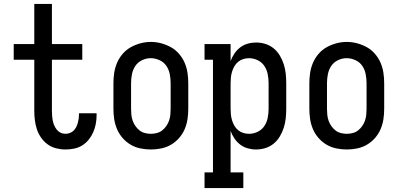

<svg xmlns="http://www.w3.org/2000/svg" viewBox="-20 -755 2040 980"><path d="M314 8Q290 8 266.5 2Q243 -4 223.5 -18Q204 -32 190 -52Q176 -72 168.5 -94.5Q161 -117 158 -141Q155 -165 155 -189V-450H50V-530H155V-735H245V-530H400V-450H245V-189Q245 -177 246 -164Q247 -151 249.5 -138.5Q252 -126 257 -114.5Q262 -103 270 -93Q278 -83 289.5 -77.5Q301 -72 314 -72Q325 -72 336 -76Q347 -80 355 -87.5Q363 -95 368.5 -105.5Q374 -116 377 -127Q380 -138 381.5 -149Q383 -160 383 -172Q383 -173 383 -174.5Q383 -176 383 -177H473Q473 -175 473 -172.5Q473 -170 473 -167Q473 -145 469 -123Q465 -101 456 -80.5Q447 -60 433 -42.5Q419 -25 400 -13Q381 -1 358.5 3.5Q336 8 314 8Z M750 8Q723 8 696.5 2.5Q670 -3 647 -16.5Q624 -30 606 -50.5Q588 -71 577.5 -95.5Q567 -120 563 -146.5Q559 -173 559 -200V-330Q559 -357 563 -383.5Q567 -410 577.5 -434.5Q588 -459 606 -480Q624 -501 647.5 -514Q671 -527 697 -534Q723 -541 750 -541Q777 -541 803 -534Q829 -527 852.5 -514Q876 -501 894 -480Q912 -459 922.5 -434.5Q933 -410 937 -383.5Q941 -357 941 -330V-200Q941 -173 937 -146.5Q933 -120 922.5 -95.5Q912 -71 894 -50.5Q876 -30 853 -16.5Q830 -3 803.5 2.5Q777 8 750 8ZM750 -72Q765 -72 780.5 -76Q796 -80 808 -89.5Q820 -99 829 -112Q838 -125 843 -139.5Q848 -154 849.5 -169.5Q851 -185 851 -200V-330Q851 -353 846.5 -376.5Q842 -400 829 -419Q816 -438 794 -448Q772 -458 749 -458Q726 -458 704.5 -447.5Q683 -437 670.5 -418Q658 -399 653.5 -376Q649 -353 649 -330V-200Q649 -185 650.5 -169.5Q652 -154 657 -139.5Q662 -125 671 -112Q680 -99 692 -89.5Q704 -80 719.5 -76Q735 -72 750 -72Z M1024 205V125H1067V-450H1024V-530H1157V-443Q1164 -463 1176.5 -481.5Q1189 -500 1206 -513Q1223 -526 1244 -532Q1265 -538 1287 -538Q1312 -538 1335.5 -530.5Q1359 -523 1377.5 -507.5Q1396 -492 1408.5 -471Q1421 -450 1428.5 -426.5Q1436 -403 1438.5 -378.5Q1441 -354 1441 -330V-200Q1441 -176 1438.5 -151.5Q1436 -127 1428.5 -103.5Q1421 -80 1408.5 -59Q1396 -38 1377.5 -22.5Q1359 -7 1335.5 0.5Q1312 8 1287 8Q1265 8 1244 2Q1223 -4 1206 -17Q1189 -30 1176.5 -48.5Q1164 -67 1157 -87V125H1222V205ZM1251 -72Q1274 -72 1295.5 -82.5Q1317 -93 1329.5 -112Q1342 -131 1346.5 -154Q1351 -177 1351 -200V-330Q1351 -353 1346.5 -376Q1342 -399 1329.5 -418Q1317 -437 1295.5 -447.5Q1274 -458 1251 -458Q1236 -458 1221.5 -453.5Q1207 -449 1195.5 -439.5Q1184 -430 1176.5 -417Q1169 -404 1164.5 -389.5Q1160 -375 1158.5 -360Q1157 -345 1157 -330V-200Q1157 -185 1158.5 -170Q1160 -155 1164.5 -140.5Q1169 -126 1176.5 -113Q1184 -100 1195.5 -90.5Q1207 -81 1221.5 -76.5Q1236 -72 1251 -72Z M1750 8Q1723 8 1696.5 2.5Q1670 -3 1647 -16.5Q1624 -30 1606 -50.5Q1588 -71 1577.5 -95.5Q1567 -120 1563 -146.5Q1559 -173 1559 -200V-330Q1559 -357 1563 -383.5Q1567 -410 1577.5 -434.5Q1588 -459 1606 -480Q1624 -501 1647.5 -514Q1671 -527 1697 -534Q1723 -541 1750 -541Q1777 -541 1803 -534Q1829 -527 1852.5 -514Q1876 -501 1894 -480Q1912 -459 1922.5 -434.5Q1933 -410 1937 -383.5Q1941 -357 1941 -330V-200Q1941 -173 1937 -146.5Q1933 -120 1922.5 -95.5Q1912 -71 1894 -50.5Q1876 -30 1853 -16.5Q1830 -3 1803.5 2.5Q1777 8 1750 8ZM1750 -72Q1765 -72 1780.5 -76Q1796 -80 1808 -89.5Q1820 -99 1829 -112Q1838 -125 1843 -139.5Q1848 -154 1849.5 -169.5Q1851 -185 1851 -200V-330Q1851 -353 1846.5 -376.5Q1842 -400 1829 -419Q1816 -438 1794 -448Q1772 -458 1749 -458Q1726 -458 1704.5 -447.5Q1683 -437 1670.5 -418Q1658 -399 1653.5 -376Q1649 -353 1649 -330V-200Q1649 -185 1650.5 -169.5Q1652 -154 1657 -139.5Q1662 -125 1671 -112Q1680 -99 1692 -89.5Q1704 -80 1719.5 -76Q1735 -72 1750 -72Z"/></svg>

Font: Iosevka Slab Medium
Style: Regular
Weight: 500
Monospace: yes
Designer: Belleve Invis
Foundry: Belleve Invis
Version: Version 11.1.1; ttfautohint (v1.8.3)